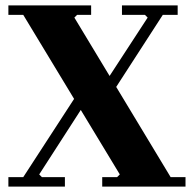

<svg xmlns="http://www.w3.org/2000/svg" viewBox="-20 -690 718 710"><path d="M611 -35H666V0H358V-35H413L423 -45L66 -635H11V-670H317V-635H265L255 -625ZM348 -352 526 -625 516 -635H431V-670H637V-635H582L399 -352ZM323 -352 125 -45 135 -35H220V0H11V-35H66L272 -352Z"/></svg>

Font: Brygada 1918
Style: Regular
Weight: 400
Designer: Mateusz Machalski | Borys Kosmynka | Przemek Hoffer
Foundry: NIEPODLEGLA 2018
Version: Version 3.006